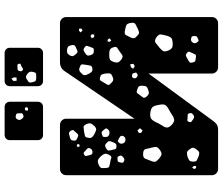

<svg xmlns="http://www.w3.org/2000/svg" viewBox="-88 -898 985 850"><g transform="rotate(-90 405.0 -472.5)"><path d="M82 0Q71 0 63 -8Q55 -16 55 -27V-673Q55 -684 63 -692Q71 -700 82 -700H278Q289 -700 297 -692Q305 -684 305 -673V-370L514 -677Q528 -700 555 -700H728Q739 -700 747 -692Q755 -684 755 -673V-27Q755 -16 747 -8Q739 0 728 0H532Q521 0 513 -8Q505 -16 505 -27V-308L296 -23Q290 -14 281 -7Q272 0 255 0ZM631 -646Q629 -656 626.5 -661Q624 -666 614 -668Q603 -670 597 -668Q591 -666 585 -656Q580 -646 583 -640.5Q586 -635 593 -627Q600 -621 604.5 -622.5Q609 -624 617 -628Q625 -631 628.5 -634.5Q632 -638 631 -646ZM252 -651Q247 -660 241.5 -660Q236 -660 226 -657Q217 -655 213 -652Q209 -649 208 -640Q207 -630 211.5 -627.5Q216 -625 224 -621Q231 -618 234.5 -620Q238 -622 243 -628Q249 -635 253 -639Q257 -643 252 -651ZM191 -624 184 -626 179 -620 184 -612 193 -616ZM704 -615 695 -616 687 -609 695 -600 704 -605ZM537 -611Q526 -616 519.5 -614.5Q513 -613 505 -604Q497 -596 497.5 -590Q498 -584 503 -574Q508 -564 513 -559.5Q518 -555 529 -557Q539 -559 540 -565.5Q541 -572 543 -582Q544 -593 545.5 -599.5Q547 -606 537 -611ZM280 -585Q274 -597 266.5 -595.5Q259 -594 246 -593Q235 -591 229 -589.5Q223 -588 221 -577Q218 -565 222 -559.5Q226 -554 236 -548Q248 -542 255 -540Q262 -538 272 -547Q282 -557 284 -564.5Q286 -572 280 -585ZM622 -590Q615 -596 609.5 -595.5Q604 -595 596 -589Q588 -584 585.5 -579.5Q583 -575 586 -566Q589 -556 593 -553Q597 -550 607 -550Q616 -550 618 -554Q620 -558 623 -567Q626 -575 627.5 -580Q629 -585 622 -590ZM166 -585Q160 -590 156.5 -593.5Q153 -597 146 -593Q139 -589 140 -584Q141 -579 143 -571Q145 -564 146.5 -560.5Q148 -557 155 -556Q168 -555 174 -567Q176 -574 174 -577Q172 -580 166 -585ZM679 -559 671 -565 661 -559 666 -549 677 -548ZM138 -520Q128 -530 120.5 -532Q113 -534 100 -528Q87 -522 86.5 -514.5Q86 -507 87 -494Q88 -483 94 -481.5Q100 -480 110 -478Q123 -476 130.5 -473Q138 -470 144 -481Q151 -493 149.5 -501Q148 -509 138 -520ZM505 -499Q503 -510 500.5 -515Q498 -520 487 -523Q477 -525 473.5 -520Q470 -515 465 -506Q459 -496 455.5 -490Q452 -484 460 -476Q469 -466 476 -464.5Q483 -463 495 -469Q505 -474 505.5 -480.5Q506 -487 505 -499ZM253 -509Q247 -518 238 -515Q231 -513 227.5 -511Q224 -509 224 -502Q224 -494 225.5 -489.5Q227 -485 235 -482Q250 -477 259 -489Q264 -496 260.5 -499.5Q257 -503 253 -509ZM197 -494Q190 -501 184.5 -500Q179 -499 171 -494Q164 -489 164 -484.5Q164 -480 166 -472Q169 -463 169.5 -457Q170 -451 180 -450Q191 -449 194.5 -453.5Q198 -458 202 -468Q206 -477 205.5 -482.5Q205 -488 197 -494ZM655 -489H647L645 -481L651 -473L661 -480ZM621 -464Q616 -478 608 -480Q600 -482 585 -482Q572 -482 566 -478Q560 -474 556 -461Q552 -448 555 -441.5Q558 -435 569 -427Q579 -421 584.5 -423.5Q590 -426 600 -434Q611 -442 618.5 -446.5Q626 -451 621 -464ZM140 -438Q137 -445 133 -445.5Q129 -446 121 -445Q115 -444 113.5 -441Q112 -438 111 -432Q110 -426 110 -423Q110 -420 116 -417Q125 -412 133 -419Q139 -424 141 -427.5Q143 -431 140 -438ZM219 -438Q212 -442 208.5 -443.5Q205 -445 200 -440Q191 -432 196 -420Q201 -409 214 -410Q226 -411 229 -423Q230 -430 227 -432.5Q224 -435 219 -438ZM692 -413Q679 -415 675.5 -408.5Q672 -402 666 -390Q661 -380 661 -374Q661 -368 669 -361Q677 -352 683 -350.5Q689 -349 700 -354Q714 -361 723 -365.5Q732 -370 729 -386Q727 -403 718 -406.5Q709 -410 692 -413ZM546 -389 533 -386 526 -376 538 -369 548 -375ZM507 -373Q504 -381 498 -381Q493 -381 490 -380.5Q487 -380 485 -375Q481 -365 490 -359Q497 -353 505 -359Q510 -362 509 -365Q508 -368 507 -373ZM430 -359Q422 -362 418.5 -358Q415 -354 410 -347Q404 -338 399.5 -333Q395 -328 401 -319Q409 -309 415.5 -307Q422 -305 434 -310Q446 -314 448.5 -320Q451 -326 451 -338Q451 -349 446 -352.5Q441 -356 430 -359ZM253 -357 242 -351V-341L253 -334L263 -346ZM178 -290Q173 -308 171 -319.5Q169 -331 151 -332Q132 -333 128 -322.5Q124 -312 117 -294Q112 -281 116 -274.5Q120 -268 131 -259Q141 -251 148 -250.5Q155 -250 166 -257Q177 -265 179 -271.5Q181 -278 178 -290ZM332 -300Q314 -302 305.5 -296.5Q297 -291 289 -274Q282 -258 274.5 -247.5Q267 -237 266 -227.5Q265 -218 277 -206Q290 -194 299.5 -194.5Q309 -195 320 -202.5Q331 -210 346 -218Q363 -227 366.5 -236Q370 -245 366 -263Q363 -282 357 -289.5Q351 -297 332 -300ZM664 -274Q649 -283 641 -276.5Q633 -270 619 -259Q608 -250 604.5 -243Q601 -236 606 -222Q612 -208 619 -204Q626 -200 641 -201Q656 -202 662 -207Q668 -212 672 -226Q677 -244 678 -254Q679 -264 664 -274ZM597 -137Q589 -144 584 -142.5Q579 -141 571 -136Q561 -131 556 -127Q551 -123 554 -113Q556 -102 562 -100.5Q568 -99 579 -98Q587 -97 589.5 -101.5Q592 -106 595 -113Q598 -121 601 -126Q604 -131 597 -137ZM171 -124Q164 -135 157.5 -137Q151 -139 139 -136Q126 -132 120.5 -127.5Q115 -123 115 -109Q115 -97 121 -94Q127 -91 139 -86Q149 -83 154.5 -83.5Q160 -84 167 -93Q174 -102 176 -108Q178 -114 171 -124ZM329 -127Q327 -134 323 -134.5Q319 -135 312 -135Q304 -135 299 -136Q294 -137 291 -129Q288 -121 292 -118Q296 -115 303 -110Q313 -103 321 -109Q327 -113 329 -116.5Q331 -120 329 -127ZM662 -119Q649 -123 642 -112Q635 -102 644 -92Q648 -86 651.5 -86.5Q655 -87 661 -90Q671 -93 671 -102Q671 -110 670 -113.5Q669 -117 662 -119ZM90 -115 82 -107 86 -98 95 -97 96 -106ZM472 -775Q462 -775 455.5 -781.5Q449 -788 449 -798V-922Q449 -932 455.5 -938.5Q462 -945 472 -945H596Q606 -945 612.5 -938.5Q619 -932 619 -922V-798Q619 -788 612.5 -781.5Q606 -775 596 -775ZM233 -775Q223 -775 216.5 -781.5Q210 -788 210 -798V-922Q210 -932 216.5 -938.5Q223 -945 233 -945H357Q367 -945 373.5 -938.5Q380 -932 380 -922V-798Q380 -788 373.5 -781.5Q367 -775 357 -775ZM488 -904 482 -915 472 -906 473 -892H487ZM320 -895Q309 -899 303 -890Q296 -879 303 -871Q308 -864 311.5 -862Q315 -860 322 -863Q329 -866 329 -870Q329 -874 329 -881Q329 -888 327.5 -891Q326 -894 320 -895ZM530 -888Q519 -889 517 -882Q515 -876 515 -872.5Q515 -869 520 -865Q524 -862 527 -864Q530 -866 534 -869Q541 -873 545.5 -874Q550 -875 548 -882Q546 -889 541.5 -888.5Q537 -888 530 -888ZM354 -855H343L340 -843L349 -841L356 -845ZM504 -844Q495 -851 489 -850.5Q483 -850 474 -843Q465 -838 465 -832.5Q465 -827 468 -817Q470 -809 474.5 -807Q479 -805 488 -805Q497 -805 502.5 -805.5Q508 -806 511 -815Q514 -826 513 -831.5Q512 -837 504 -844Z"/></g></svg>

Font: Rubik Moonrocks
Style: Regular
Weight: 400
Designer: Hubert and Fischer, NaN
Foundry: Hubert and Fischer, NaN
Version: Version 2.200